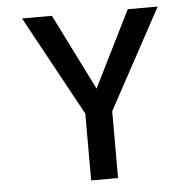

<svg xmlns="http://www.w3.org/2000/svg" viewBox="-51 -751 812 803"><g transform="rotate(-5 355.0 -350.0)"><path d="M299.5 0V-280.5L70.5 -700H196L355.5 -380.5L514.5 -700H640L412.5 -280.5V0Z"/></g></svg>

Font: League Mono Medium
Style: Regular
Weight: 500
Width: 6
Designer: Tyler Finck
Foundry: The League of Moveable Type / Tyler Finck
Version: Version 2.300;RELEASE